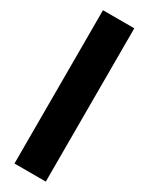

<svg xmlns="http://www.w3.org/2000/svg" viewBox="-262 -851 863 1115"><g transform="rotate(30 170.0 -294.0)"><path d="M65 220V-808H275V220Z"/></g></svg>

Font: Encode Sans Expanded Black
Style: Regular
Weight: 900
Width: 7
Designer: Multiple Designers
Foundry: Impallari Type
Version: Version 2.000